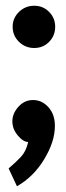

<svg xmlns="http://www.w3.org/2000/svg" viewBox="-20 -494 228 668"><path d="M99 -474Q130 -474 151 -452.5Q172 -431 172 -401Q172 -370 151 -348.5Q130 -327 99 -327Q68 -327 46 -348.5Q24 -370 24 -401Q24 -431 46 -452.5Q68 -474 99 -474ZM95 -146Q126 -146 148.5 -121Q171 -96 171 -56Q171 -1 133.5 60.5Q96 122 39 154L10 92Q36 70 53.5 51Q71 32 78 0Q61 0 42 -22.5Q23 -45 23 -72Q23 -99 44 -122.5Q65 -146 95 -146Z"/></svg>

Font: Palanquin
Style: Bold
Weight: 700
Designer: Pria Ravichandran
Version: Version 1.0.4